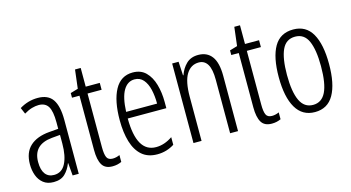

<svg xmlns="http://www.w3.org/2000/svg" viewBox="-75 -944 2264 1240"><g transform="rotate(-15 1057.0 -323.5)"><path d="M195 -542Q264 -542 294.5 -497.5Q325 -453 325 -360V0H284L277 -84H275Q260 -44 232.5 -17Q205 10 156 10Q114 10 87.5 -11Q61 -32 48.5 -66Q36 -100 36 -140Q36 -219 81.5 -261Q127 -303 211 -310L272 -315V-358Q272 -433 252.5 -464.5Q233 -496 189 -496Q168 -496 143.5 -489Q119 -482 91 -465L73 -507Q130 -542 195 -542ZM217 -269Q91 -257 91 -141Q91 -88 111.5 -61Q132 -34 170 -34Q222 -34 247.5 -83.5Q273 -133 273 -216V-274Z M563 -38Q575 -38 587.5 -41Q600 -44 610 -49V-3Q597 3 582 6.5Q567 10 549 10Q500 10 480 -23.5Q460 -57 460 -123V-486H410V-517L461 -532L476 -657H514V-532H608V-486H514V-126Q514 -81 523.5 -59.5Q533 -38 563 -38Z M830 -542Q884 -542 917 -509Q950 -476 965.5 -422Q981 -368 981 -305V-263H723Q724 -37 853 -37Q909 -37 963 -74V-23Q938 -7 909.5 1.5Q881 10 849 10Q786 10 746.5 -24.5Q707 -59 688.5 -121Q670 -183 670 -265Q670 -395 710 -468.5Q750 -542 830 -542ZM830 -496Q783 -496 755.5 -449.5Q728 -403 724 -307H931Q931 -358 921 -401Q911 -444 888.5 -470Q866 -496 830 -496Z M1268 -542Q1327 -542 1358.5 -500Q1390 -458 1390 -370V0H1337V-357Q1337 -428 1317 -461Q1297 -494 1259 -494Q1206 -494 1176 -445.5Q1146 -397 1146 -295V0H1092V-532H1135L1140 -440H1143Q1157 -482 1187.5 -512Q1218 -542 1268 -542Z M1628 -38Q1640 -38 1652.5 -41Q1665 -44 1675 -49V-3Q1662 3 1647 6.5Q1632 10 1614 10Q1565 10 1545 -23.5Q1525 -57 1525 -123V-486H1475V-517L1526 -532L1541 -657H1579V-532H1673V-486H1579V-126Q1579 -81 1588.5 -59.5Q1598 -38 1628 -38Z M2070 -267Q2070 -134 2029 -62Q1988 10 1903 10Q1819 10 1776.5 -62.5Q1734 -135 1734 -268Q1734 -401 1775 -471.5Q1816 -542 1903 -542Q1988 -542 2029 -470.5Q2070 -399 2070 -267ZM1789 -268Q1789 -155 1816.5 -96.5Q1844 -38 1903 -38Q1961 -38 1988.5 -94.5Q2016 -151 2016 -267Q2016 -376 1990 -435Q1964 -494 1903 -494Q1842 -494 1815.5 -436.5Q1789 -379 1789 -268Z"/></g></svg>

Font: Noto Sans Malayalam ExtraCondensed Light
Style: Regular
Weight: 300
Width: 2
Designer: Jelle Bosma - Monotype Design Team
Foundry: Monotype Imaging Inc.
Version: Version 2.104; ttfautohint (v1.8.4.7-5d5b)